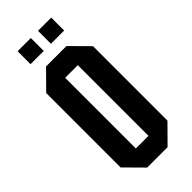

<svg xmlns="http://www.w3.org/2000/svg" viewBox="-272 -898 945 945"><g transform="rotate(-45 200.0 -426.0)"><path d="M37 -91V-609L129 -702H271L363 -609V-91L271 2H129ZM156 -596V-104H244V-596ZM83 -764V-854H175V-764ZM225 -764V-854H317V-764Z"/></g></svg>

Font: Tektur Condensed Medium
Style: Regular
Weight: 500
Width: 3
Designer: Adam Jagosz
Foundry: Adam Jagosz
Version: Version 1.005;gftools[0.9.30]